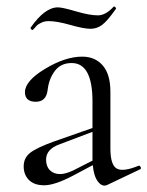

<svg xmlns="http://www.w3.org/2000/svg" viewBox="-20 -572 460 600"><path d="M83 -479Q81 -477 77.5 -480.5Q74 -484 76 -486Q120 -549 161 -549Q175 -549 217.5 -536.5Q260 -524 286 -524Q310 -524 335 -551Q337 -553 340.5 -549.5Q344 -546 342 -544Q316 -507 299.5 -494.5Q283 -482 263 -482Q242 -482 200 -494Q158 -506 132 -506Q119 -506 109 -501Q99 -496 96.5 -493.5Q94 -491 83 -479ZM413 -54Q417 -55 419.5 -50Q422 -45 418 -43L315 6Q300 13 286.5 -4Q273 -21 270 -56L208 -23Q151 7 118 7Q87 7 70.5 -9.5Q54 -26 54 -52Q54 -79 75 -95Q96 -111 149 -130L269 -172V-255Q269 -375 204 -375Q170 -375 151.5 -350.5Q133 -326 129 -292Q125 -254 92 -254Q58 -254 58 -284Q58 -319 121 -357Q184 -395 237 -395Q277 -395 301 -367.5Q325 -340 325 -285V-108Q325 -57 344.5 -45.5Q364 -34 413 -54ZM208 -39 269 -70V-76V-160L166 -121Q124 -106 124 -73Q124 -52 136 -40Q148 -28 168 -28Q184 -28 208 -39Z"/></svg>

Font: Cormorant
Style: Regular
Weight: 400
Designer: Christian Thalmann (Catharsis Fonts)
Version: Version 1.000;PS 001.000;hotconv 1.0.70;makeotf.lib2.5.58329